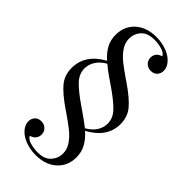

<svg xmlns="http://www.w3.org/2000/svg" viewBox="-297 -848 1102 1102"><g transform="rotate(45 254.0 -297.0)"><path d="M424 31Q424 101 376 144.5Q328 188 248 188Q201 188 159 171Q123 156 102.5 131.5Q82 107 82 81Q82 58 96 42.5Q110 27 135 27Q158 27 174 42Q190 57 190 80Q190 99 179.5 113Q169 127 147 133Q155 152 185 160.5Q215 169 245 169Q301 169 327.5 139Q354 109 354 70Q354 36 333.5 6Q313 -24 283.5 -48Q254 -72 206 -105L188 -117Q108 -172 74.5 -213Q41 -254 41 -312Q41 -422 156 -485Q121 -516 103 -549.5Q85 -583 85 -625Q85 -695 133 -738.5Q181 -782 261 -782Q308 -782 350 -765Q386 -750 406.5 -725.5Q427 -701 427 -675Q427 -652 413 -636.5Q399 -621 374 -621Q351 -621 335 -636Q319 -651 319 -674Q319 -693 329.5 -707Q340 -721 362 -727Q353 -746 323.5 -754.5Q294 -763 265 -763Q208 -763 181.5 -733.5Q155 -704 155 -664Q155 -630 175.5 -600Q196 -570 225.5 -546Q255 -522 303 -489L321 -477Q401 -422 434.5 -381Q468 -340 468 -282Q468 -175 351 -111Q387 -79 405.5 -45Q424 -11 424 31ZM340 -121Q377 -142 395.5 -171Q414 -200 414 -232Q414 -277 378 -314Q342 -351 270 -400Q263 -405 228.5 -428.5Q194 -452 169 -474Q132 -453 113.5 -423.5Q95 -394 95 -362Q95 -317 131 -280Q167 -243 239 -194Q313 -143 340 -121Z"/></g></svg>

Font: Myanmar April Display
Style: Regular
Weight: 400
Designer: Khon Soe Zaw Thu
Foundry: Myanmar OS
Version: Version 2.50 April 12, 2019